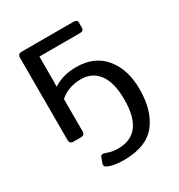

<svg xmlns="http://www.w3.org/2000/svg" viewBox="-170 -629 886 948"><g transform="rotate(-30 273.5 -155.0)"><path d="M91.3 0Q69.3 0 69.3 -22V-490.7Q69.3 -512.7 91.3 -512.7H386.2Q408.2 -512.7 408.2 -495.6V-465.3Q408.2 -448.2 386.2 -448.2H155.3V-306.6Q155.3 -292 154.3 -277.3H156.2Q181.6 -293.9 213.1 -303.2Q244.6 -312.5 286.1 -312.5Q389.6 -312.5 446.5 -243.4Q503.4 -174.3 503.4 -62Q503.4 61.5 446.5 132.6Q389.6 203.6 260.7 203.6Q208.5 203.6 173.3 189Q154.8 181.2 160.6 165L171.9 134.8Q177.7 118.7 200.7 127.9Q231.4 140.1 265.6 140.1Q338.4 140.1 375.5 92Q412.6 43.9 412.6 -54.7Q412.6 -152.3 376.2 -200.7Q339.8 -249 276.9 -249Q238.8 -249 207.3 -237.1Q175.8 -225.1 155.3 -205.1V-22Q155.3 0 133.3 0Z"/></g></svg>

Font: Istok Web
Style: Regular
Weight: 400
Designer: Andrey V. Panov
Foundry: Andrey V. Panov
Version: Version 1.0.2g